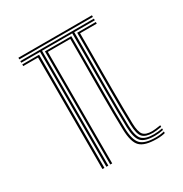

<svg xmlns="http://www.w3.org/2000/svg" viewBox="-145 -713 795 832"><g transform="rotate(-30 253.0 -297.5)"><path d="M154 0V-574.8H60V-583H428V-574.8H325V-502.2Q325 -485 324.9 -450.9Q324.8 -416.8 324.5 -372.6Q324.2 -328.5 324.2 -280.6Q324.2 -232.8 324.6 -187.1Q325 -141.5 326 -105.2Q327.5 -54 344.1 -36.4Q360.8 -18.8 403.5 -18.8Q412.5 -18.8 423.6 -19.9Q434.8 -21 446.2 -23.5V-15.5Q436 -13.2 424.6 -12Q413.2 -10.8 403.5 -10.8Q355.5 -10.8 336.6 -30Q317.8 -49.2 316.2 -105Q315.2 -141.2 314.9 -186.5Q314.5 -231.8 314.5 -279.6Q314.5 -327.5 314.6 -371.5Q314.8 -415.5 314.9 -449.9Q315 -484.2 315 -502.2V-574.8H163.8V0ZM134.2 0V-558H60V-566.2H144.2V0ZM403.5 5Q344.2 5 321.4 -17.5Q298.5 -40 296.8 -104Q295.8 -141 295.2 -185.5Q294.8 -230 294.8 -276.5Q294.8 -323 295 -366.5Q295.2 -410 295.4 -445.4Q295.5 -480.8 295.5 -502.2V-558H183.2V0H173.5V-566.2H305.2V-502.2Q305.2 -482 305.1 -447Q305 -412 304.9 -368.4Q304.8 -324.8 304.8 -277.9Q304.8 -231 305.1 -186.1Q305.5 -141.2 306.5 -104.2Q308.2 -45.2 328.8 -24.1Q349.2 -3 403.5 -3Q426.8 -3 446.2 -8V0Q429.8 5 403.5 5ZM403.5 -26.2Q366.5 -26.2 351.9 -42.2Q337.2 -58.2 335.8 -105.2Q334.8 -141.5 334.4 -187.1Q334 -232.8 334 -280.9Q334 -329 334.2 -373.2Q334.5 -417.5 334.6 -451.5Q334.8 -485.5 334.8 -502.2V-566.2H428V-558H344.5V-502.2Q344.5 -482.8 344.4 -448.2Q344.2 -413.8 344 -370.2Q343.8 -326.8 343.9 -279.8Q344 -232.8 344.4 -187.6Q344.8 -142.5 345.8 -105.8Q347 -63.5 359.1 -48.9Q371.2 -34.2 403.5 -34.2Q409.5 -34.2 420.4 -35.5Q431.2 -36.8 446.2 -39V-31Q433.5 -29 422.5 -27.6Q411.5 -26.2 403.5 -26.2ZM60 -591.5V-599.8H428V-591.5Z"/></g></svg>

Font: Big Shoulders Inline Text ExtraLight
Style: Regular
Weight: 250
Version: Version 2.002